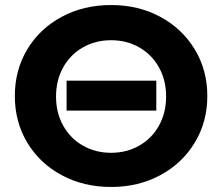

<svg xmlns="http://www.w3.org/2000/svg" viewBox="-20 -732 884 764"><path d="M39 -350Q39 -453 88.5 -535.5Q138 -618 225.5 -665Q313 -712 422 -712Q531 -712 618 -665Q705 -618 755 -535.5Q805 -453 805 -350Q805 -247 755 -164.5Q705 -82 618 -35Q531 12 422 12Q313 12 225.5 -35Q138 -82 88.5 -164.5Q39 -247 39 -350ZM641 -348Q641 -413 612.5 -464Q584 -515 534 -543.5Q484 -572 422 -572Q360 -572 310 -543.5Q260 -515 231.5 -464Q203 -413 203 -348Q203 -283 231.5 -232Q260 -181 310 -152.5Q360 -124 422 -124Q484 -124 534 -152.5Q584 -181 612.5 -232Q641 -283 641 -348ZM602 -411V-292H245V-411Z"/></svg>

Font: Montserrat GRBold
Style: Regular
Weight: 700
Designer: Julieta Ulanovsky
Foundry: Julieta Ulanovsky
Version: Version 1.00 May 29, 2023, initial release